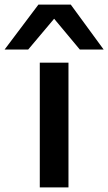

<svg xmlns="http://www.w3.org/2000/svg" viewBox="-96 -810 468 830"><path d="M76 0V-539H200V0ZM-76 -596 70 -790H210L352 -596H249L138 -729L26 -596Z"/></svg>

Font: Georama Extended Medium
Style: Regular
Weight: 500
Width: 7
Designer: Jean-Baptiste Levee
Foundry: Production Type
Version: Version 1.000